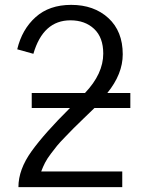

<svg xmlns="http://www.w3.org/2000/svg" viewBox="-20 -769 591 789"><path d="M110.4 -325.2V-386.7H329.1Q404.3 -465.8 404.3 -548.8Q404.3 -615.2 366.7 -650.4Q329.1 -685.5 269.5 -685.5Q157.2 -685.5 117.2 -547.9L50.8 -566.4Q70.3 -648.4 126.5 -698.7Q182.6 -749 272.5 -749Q366.2 -749 425.3 -694.8Q484.4 -640.6 484.4 -545.9Q484.4 -464.8 420.9 -386.7H515.6V-325.2H368.2Q356.4 -313.5 324.7 -283.2Q293 -252.9 282.2 -241.7Q271.5 -230.5 248 -206.5Q224.6 -182.6 214.4 -169.9Q204.1 -157.2 189 -137.2Q173.8 -117.2 165 -100.1Q156.2 -83 149.4 -64.5H482.4V0H55.7Q55.7 -72.3 109.4 -147Q163.1 -221.7 267.6 -325.2Z"/></svg>

Font: Gothic A1
Style: Regular
Weight: 400
Designer: HanYang I&C Co.,Ltd.
Foundry: HanYang I&C Co.,Ltd.
Version: Version 2.50